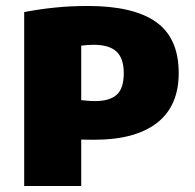

<svg xmlns="http://www.w3.org/2000/svg" viewBox="-20 -623 652 643"><path d="M61 0V-582.5Q109.5 -592 162.5 -597.5Q215.5 -603 274 -603Q427 -603 502.8 -549.2Q578.5 -495.5 578.5 -378.5Q578.5 -268 505.8 -211.5Q433 -155 296.5 -155Q284.5 -155 273 -155.2Q261.5 -155.5 252 -155.5V0ZM298.5 -284.5Q347.5 -284.5 371 -305.8Q394.5 -327 394.5 -378Q394.5 -427.5 370.2 -450.2Q346 -473 293 -473Q282 -473 271.5 -472.2Q261 -471.5 252 -470V-287.5Q264 -286.5 274.8 -285.5Q285.5 -284.5 298.5 -284.5Z"/></svg>

Font: Encode Sans SC ExtraBold
Style: Regular
Weight: 800
Version: Version 3.002